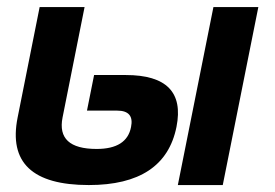

<svg xmlns="http://www.w3.org/2000/svg" viewBox="-20 -533 792 553"><path d="M492.2 0 594.7 -512.7H724.1L621.6 0ZM223.6 -512.7 160.2 -194.8Q142.1 -104 258.3 -104Q345.2 -104 357.4 -167Q367.2 -214.4 317.4 -214.4H230.5L251 -316.9H342.3Q518.1 -316.9 488.3 -167.5Q454.6 0 235.8 0Q-8.3 0 30.8 -194.8L94.2 -512.7Z"/></svg>

Font: Sansation
Style: Bold Italic
Weight: 700
Designer: Bernd Montag
Version: Version 1.301